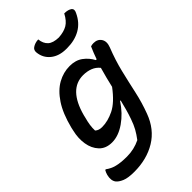

<svg xmlns="http://www.w3.org/2000/svg" viewBox="-294 -893 1189 1189"><g transform="rotate(-45 300.0 -298.5)"><path d="M316 -545Q368 -545 402.5 -519.5Q437 -494 457 -456H464Q471 -476 479 -496.5Q487 -517 496 -537Q501 -539 507.5 -540Q514 -541 521 -541Q556 -541 572.5 -515.5Q589 -490 574 -451Q542 -370 523.5 -293.5Q505 -217 489 -143Q473 -69 446 3Q409 103 327.5 152.5Q246 202 136 202Q82 202 53.5 190Q25 178 12 162Q-6 138 4 97Q9 79 17 66H23Q48 85 82 94Q116 103 171 103Q233 103 288 76Q310 47 325 20Q340 -7 353 -45Q364 -76 372.5 -107.5Q381 -139 389 -171H384Q341 -105 282.5 -64.5Q224 -24 168 -24Q114 -24 83 -57Q52 -90 44 -140.5Q36 -191 49 -245L54 -268Q79 -367 119.5 -428Q160 -489 210.5 -517Q261 -545 316 -545ZM145 -151Q162 -135 191 -135Q242 -135 297 -162Q352 -189 411 -268Q418 -299 426.5 -332Q435 -365 445 -400Q426 -424 397.5 -435Q369 -446 335 -446Q211 -446 163 -268L159 -251Q151 -222 147.5 -198Q144 -174 145 -151ZM394 -717Q441 -720 470.5 -737.5Q500 -755 523 -799Q557 -799 575 -785Q589 -773 576 -748Q549 -690 499.5 -662Q450 -634 384 -634H377Q314 -634 274.5 -666Q235 -698 230 -750Q228 -772 244 -783Q266 -798 295 -799Q299 -760 322 -739Q345 -718 394 -717Z"/></g></svg>

Font: Recursive Sn Csl St Med
Style: Italic
Weight: 500
Italic angle: -15°
Version: Version 1.079;hotconv 1.0.112;makeotfexe 2.5.65598; ttfautoh